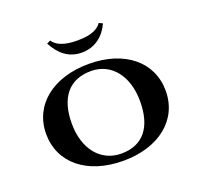

<svg xmlns="http://www.w3.org/2000/svg" viewBox="-120 -812 990 951"><g transform="rotate(-20 375.0 -337.0)"><path d="M218 -669.5C248.9 -611.3 294.1 -569 365 -569C435 -569 485.5 -610.2 512 -669.5L492.9 -678.6C464.5 -637.3 405.1 -633 365 -633C324.8 -633 264.9 -637.6 236.8 -679.2ZM60 -250C60 -97 186 5 375 5C564 5 690 -97 690 -250C690 -403 564 -505 377 -505C187.6 -505 60 -403 60 -250ZM197 -255C197 -393.4 260.3 -468 375 -468C481.5 -468 553 -378.8 553 -245C553 -107.1 491.8 -32 378 -32C269.4 -32 197 -121.2 197 -255Z"/></g></svg>

Font: Prida01
Style: Black
Weight: 900
Designer: gluk
Foundry: gluk
Version: Version 00.072